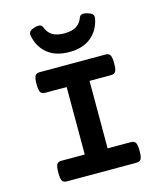

<svg xmlns="http://www.w3.org/2000/svg" viewBox="-119 -900 839 989"><g transform="rotate(-15 300.0 -406.0)"><path d="M127.9 -773.9Q127.4 -775.9 127.4 -780.3Q127.4 -790.5 135.3 -797.6Q143.1 -804.7 159.7 -809.1Q171.4 -812.5 180.7 -812.5Q196.3 -812.5 201.7 -799.3Q212.9 -768.1 236.6 -753.9Q260.3 -739.7 299.8 -739.7Q339.4 -739.7 363 -753.9Q386.7 -768.1 397.9 -799.3Q403.3 -812.5 418.9 -812.5Q428.2 -812.5 439.9 -809.1Q456.5 -804.7 464.4 -797.6Q472.2 -790.5 472.2 -780.3Q472.2 -775.9 471.7 -773.9Q460 -711.9 416 -676Q372.1 -640.1 299.8 -640.1Q227.5 -640.1 183.6 -676Q139.6 -711.9 127.9 -773.9ZM516.6 -54.7Q516.6 -22.5 509.8 -11.2Q502.9 0 485.8 0H113.8Q96.7 0 89.8 -11.2Q83 -22.5 83 -54.7Q83 -86.9 89.8 -98.4Q96.7 -109.9 113.8 -109.9H238.8V-469.7H123.5Q106.4 -469.7 99.6 -481Q92.8 -492.2 92.8 -524.4Q92.8 -556.6 99.6 -568.1Q106.4 -579.6 123.5 -579.6H476.1Q493.2 -579.6 500 -568.1Q506.8 -556.6 506.8 -524.4Q506.8 -492.2 500 -481Q493.2 -469.7 476.1 -469.7H360.8V-109.9H485.8Q502.9 -109.9 509.8 -98.4Q516.6 -86.9 516.6 -54.7Z"/></g></svg>

Font: Courier Prime Sans
Style: Bold
Weight: 700
Designer: Alan Dague-Greene
Foundry: Quote-Unquote Apps
Version: Version 3.020